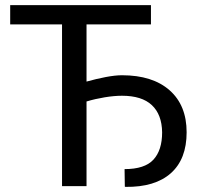

<svg xmlns="http://www.w3.org/2000/svg" viewBox="-20 -731 790 754"><path d="M572.8 -635.3H319.8V-410.6Q358.4 -421.4 395.5 -428.5Q432.6 -435.5 459 -435.5Q579.1 -435.5 646 -376.5Q712.9 -317.4 712.9 -211.4Q712.9 -106 650.9 -50.8Q588.9 4.4 472.7 2.9L470.2 2L469.2 -66.9Q548.3 -66.9 582.5 -104Q616.7 -141.1 616.7 -211.4Q615.7 -281.2 576.4 -318.1Q537.1 -355 459 -355Q428.7 -355 391.4 -348.9Q354 -342.8 319.8 -332.5V0H223.6V-635.3H20V-710.9H572.8Z"/></svg>

Font: GeogebraSans
Style: Regular
Weight: 400
Designer: Google
Version: Version 1.100140; 2013